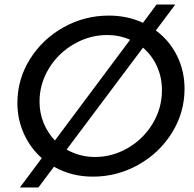

<svg xmlns="http://www.w3.org/2000/svg" viewBox="-20 -775 857 850"><path d="M797 -382Q797 -277 741.5 -187.5Q686 -98 592.5 -45.5Q499 7 391 7Q296 7 219 -37L150 55H68L165 -75Q114 -120 85.5 -183.5Q57 -247 57 -319Q57 -424 112.5 -513Q168 -602 261 -654Q354 -706 462 -706Q544 -706 613 -674L673 -755H756L670 -640Q730 -596 763.5 -528.5Q797 -461 797 -382ZM223 -153 556 -599Q508 -620 455 -620Q377 -620 307.5 -580Q238 -540 196.5 -472Q155 -404 155 -325Q155 -275 173 -231Q191 -187 223 -153ZM613 -564 275 -113Q333 -80 400 -80Q478 -80 546.5 -120Q615 -160 656 -228Q697 -296 697 -376Q697 -432 675 -481Q653 -530 613 -564Z"/></svg>

Font: TypoPRO Montserrat Alternates
Style: Italic
Weight: 400
Italic angle: -11.3°
Designer: Julieta Ulanovsky
Foundry: Julieta Ulanovsky
Version: Version 6.001